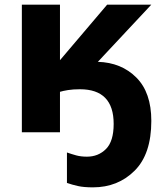

<svg xmlns="http://www.w3.org/2000/svg" viewBox="-20 -569 712 826"><path d="M631 -49Q631 -171 566.5 -235.5Q502 -300 401 -303L631 -549H441L238 -310V-549H74V0H238V-174Q251 -178 272.5 -181.5Q294 -185 324 -185Q469 -185 469 -36Q469 39 436 72Q403 105 354 105Q328 105 308 99.5Q288 94 268 87V218Q291 226 316 231.5Q341 237 380 237Q487 237 559 165.5Q631 94 631 -49Z"/></svg>

Font: Noto Sans UI Extra
Style: Regular
Weight: 800
Designer: Monotype Design Team
Foundry: Monotype Imaging Inc.
Version: Version 1.901